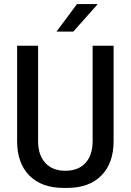

<svg xmlns="http://www.w3.org/2000/svg" viewBox="-20 -910 640 940"><path d="M291 10Q183.8 10 123.8 -50.5Q63.8 -111 63.8 -219.2V-686H166.5V-219.2Q166.5 -150.8 201.8 -112.4Q237 -74 300 -74Q363.8 -74 398.6 -112.4Q433.5 -150.8 433.5 -219.2V-686H536.2V-219.2Q536.2 -111 476.2 -50.5Q416.2 10 309 10ZM256.5 -755.2 357 -890.2H456.2V-887.2L338.8 -755.2Z"/></svg>

Font: Chivo Mono Medium
Style: Regular
Weight: 500
Monospace: yes
Designer: Hector Gatti
Foundry: Omnibus-Type
Version: Version 1.008